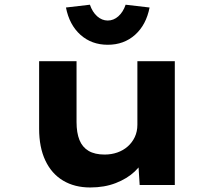

<svg xmlns="http://www.w3.org/2000/svg" viewBox="-20 -793 923 823"><path d="M366.6 10.6Q299.7 10.6 250.4 -18.9Q201.1 -48.3 174.4 -104.9Q147.7 -161.4 147.7 -241.3V-530.7H308.1V-270Q308.1 -223.8 320.6 -192.9Q333.1 -162 359.8 -146.2Q386.6 -130.5 428.6 -130.5Q457.6 -130.5 483 -139.4Q508.4 -148.3 527.5 -165.2Q546.6 -182 557.8 -205.6Q568.9 -229.2 568.9 -258.6V-530.7H729.3V0H578.7L571.8 -108.9L601.3 -120.9Q588.8 -87.3 556.9 -57.3Q525 -27.3 476.5 -8.4Q428 10.6 366.6 10.6ZM441.9 -601.1Q372.8 -601.1 325 -643.7Q277.3 -686.4 262.7 -760.8L365.4 -772.8Q376.1 -741.3 396.6 -723.1Q417.1 -705 441.9 -705Q466.8 -705 487.3 -723.1Q507.8 -741.3 518.5 -772.8L621.2 -760.8Q606.6 -686.4 558.9 -643.7Q511.1 -601.1 441.9 -601.1Z"/></svg>

Font: Lexend Mega
Style: Regular
Weight: 400
Designer: Bonnie Shaver-Troup, Thomas Jockin
Foundry: Lexend
Version: Version 1.007